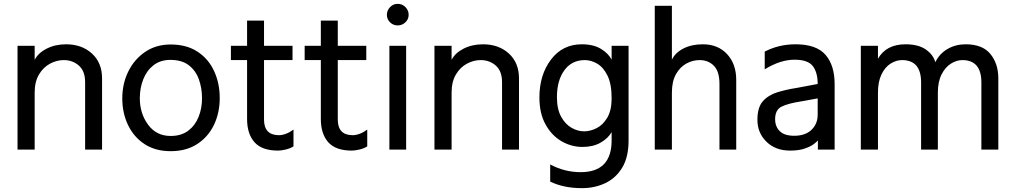

<svg xmlns="http://www.w3.org/2000/svg" viewBox="-20 -772 5268 997"><path d="M510 5H422V-345Q422 -403 389.5 -431.5Q357 -460 311 -460Q274 -460 239 -441Q204 -422 182 -384.5Q160 -347 160 -291V5H71V-534H160V-461Q178 -497 222.5 -519.5Q267 -542 323 -542Q405 -542 457.5 -494Q510 -446 510 -365Z M866 13Q787 13 731 -23.5Q675 -60 645 -122.5Q615 -185 615 -261Q615 -338 646.5 -401.5Q678 -465 734.5 -503Q791 -541 866 -541Q949 -541 1006 -503.5Q1063 -466 1092 -402.5Q1121 -339 1121 -263Q1121 -186 1091 -123.5Q1061 -61 1004 -24Q947 13 866 13ZM866 -66Q921 -66 957 -93Q993 -120 1011 -164.5Q1029 -209 1029 -262Q1029 -315 1012.5 -360.5Q996 -406 960 -433.5Q924 -461 865 -461Q813 -461 777.5 -433.5Q742 -406 724 -360.5Q706 -315 706 -262Q706 -183 749 -124.5Q792 -66 866 -66Z M1424 10Q1340 10 1301.5 -33.5Q1263 -77 1263 -154V-460H1179V-534H1263V-665H1351V-534H1499V-460H1351V-151Q1351 -71 1427 -70Q1464 -70 1504 -99V-12Q1487 -1 1463.5 4.5Q1440 10 1424 10Z M1807 10Q1723 10 1684.5 -33.5Q1646 -77 1646 -154V-460H1562V-534H1646V-665H1734V-534H1882V-460H1734V-151Q1734 -71 1810 -70Q1847 -70 1887 -99V-12Q1870 -1 1846.5 4.5Q1823 10 1807 10Z M2089 5H2002V-534H2089ZM2045 -640Q2022 -640 2005.5 -656Q1989 -672 1989 -695Q1989 -718 2005.5 -735Q2022 -752 2045 -752Q2069 -752 2085.5 -735Q2102 -718 2102 -695Q2102 -672 2085 -656Q2068 -640 2045 -640Z M2675 5H2587V-345Q2587 -403 2554.5 -431.5Q2522 -460 2476 -460Q2439 -460 2404 -441Q2369 -422 2347 -384.5Q2325 -347 2325 -291V5H2236V-534H2325V-461Q2343 -497 2387.5 -519.5Q2432 -542 2488 -542Q2570 -542 2622.5 -494Q2675 -446 2675 -365Z M3013 -90Q3045 -90 3078 -106.5Q3111 -123 3133.5 -161Q3156 -199 3156 -262Q3156 -336 3134.5 -379.5Q3113 -423 3081 -441.5Q3049 -460 3017 -460Q2949 -460 2910.5 -407Q2872 -354 2872 -268Q2872 -205 2894 -165.5Q2916 -126 2948.5 -108Q2981 -90 3013 -90ZM3002 205Q2907 205 2837 171V82Q2912 122 2995 122Q3156 122 3156 -43V-86Q3138 -54 3099 -31.5Q3060 -9 3005 -9Q2947 -9 2896 -38.5Q2845 -68 2813 -125.5Q2781 -183 2781 -266Q2781 -383 2841 -462.5Q2901 -542 3001 -542Q3062 -542 3101 -518Q3140 -494 3156 -462V-534H3244V-43Q3244 44 3211 98.5Q3178 153 3123 179Q3068 205 3002 205Z M3803 5H3716V-336Q3716 -401 3687 -430.5Q3658 -460 3613 -460Q3577 -460 3544 -442Q3511 -424 3490 -386.5Q3469 -349 3469 -291V5H3380V-742H3469V-462Q3486 -498 3528.5 -520Q3571 -542 3630 -542Q3708 -542 3755.5 -491Q3803 -440 3803 -357Z M4104 -67Q4162 -67 4194 -98Q4226 -129 4226 -176V-261L4137 -245Q4073 -235 4039 -218.5Q4005 -202 4005 -153Q4005 -115 4029 -91Q4053 -67 4104 -67ZM4083 10Q4007 10 3960 -36Q3913 -82 3913 -150Q3913 -214 3941 -246Q3969 -278 4015.5 -292.5Q4062 -307 4120 -316L4226 -336Q4226 -396 4200.5 -429Q4175 -462 4106 -462Q4032 -462 3951 -412V-504Q4024 -542 4111 -542Q4219 -542 4266.5 -487.5Q4314 -433 4314 -335V5H4227V-43Q4222 -36 4205.5 -23.5Q4189 -11 4158.5 -0.5Q4128 10 4083 10Z M5164 5H5076V-344Q5076 -460 4977 -460Q4948 -460 4918.5 -442Q4889 -424 4869.5 -386Q4850 -348 4850 -291V5H4763V-344Q4763 -460 4664 -460Q4634 -460 4605 -442Q4576 -424 4557.5 -386Q4539 -348 4539 -291V5H4450V-534H4539V-467Q4582 -542 4682 -542Q4749 -542 4787.5 -515Q4826 -488 4837 -449Q4858 -493 4900 -517.5Q4942 -542 4994 -542Q5082 -542 5123 -491.5Q5164 -441 5164 -365Z"/></svg>

Font: LXGW 975 Gothic SC
Style: Regular
Weight: 400
Version: Version 2.01;February 25, 2021